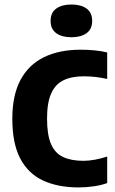

<svg xmlns="http://www.w3.org/2000/svg" viewBox="-20 -823 509 851"><path d="M329 7.7Q236.6 7.7 170.8 -22.9Q104.9 -53.6 69.7 -120.5Q34.6 -187.5 34.6 -296.3Q34.6 -400.6 70.7 -468.5Q106.9 -536.3 174.8 -569.5Q242.8 -602.7 337.8 -602.7Q368.3 -602.7 398.9 -599.8Q429.5 -596.9 455.1 -590.5V-473Q429.7 -478.8 404.1 -481.8Q378.5 -484.8 351.6 -484.8Q297.5 -484.8 261.1 -467.1Q224.8 -449.4 206.7 -408.4Q188.5 -367.5 188.5 -297.3Q188.5 -225.3 206.2 -184.5Q223.9 -143.7 259.8 -127Q295.8 -110.2 350.1 -110.2Q373.4 -110.2 400.7 -115.2Q428 -120.2 455.1 -129.1V-11.6Q430.9 -2.6 397 2.6Q363 7.7 329 7.7ZM296.4 -657.9Q254.1 -657.9 229.2 -676Q204.3 -694.2 204.3 -730.3Q204.3 -766.9 229.2 -785Q254.1 -803 296.4 -803Q339 -803 363.8 -785Q388.5 -766.9 388.5 -730.3Q388.5 -694.2 363.8 -676Q339 -657.9 296.4 -657.9Z"/></svg>

Font: Encode Sans SC Condensed Thin
Style: Regular
Weight: 100
Width: 3
Designer: Multiple Designers
Foundry: Impallari Type
Version: Version 3.002